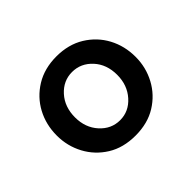

<svg xmlns="http://www.w3.org/2000/svg" viewBox="-94 -844 634 634"><g transform="rotate(-45 223.0 -527.0)"><path d="M223 -342Q166 -342 125 -367.5Q84 -393 61.5 -435Q39 -477 39 -526Q39 -577 61.5 -619Q84 -661 125.5 -686.5Q167 -712 223 -712Q279 -712 320.5 -686.5Q362 -661 384.5 -619Q407 -577 407 -526Q407 -477 384.5 -435Q362 -393 321 -367.5Q280 -342 223 -342ZM124 -526Q124 -478 153 -446Q182 -414 223 -414Q264 -414 293 -446.5Q322 -479 322 -527Q322 -576 293 -607.5Q264 -639 223 -639Q182 -639 153 -607Q124 -575 124 -526Z"/></g></svg>

Font: Raleway SemiBold
Style: Regular
Weight: 600
Designer: Matt McInerney, Pablo Impallari, Rodrigo Fuenzalida
Foundry: Matt McInerney, Pablo Impallari, Rodrigo Fuenzalida
Version: Version 4.026